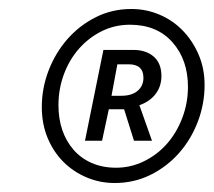

<svg xmlns="http://www.w3.org/2000/svg" viewBox="-20 -730 475 427"><path d="M210 -619H276Q305 -619 322 -604Q339 -589 339 -561Q339 -538 326 -521Q313 -504 290 -496L318 -417H278L256 -487H222L207 -417H169ZM250 -517Q273 -517 286 -528Q299 -539 299 -557Q299 -587 266 -587H241L228 -517ZM235 -323Q202 -323 172.5 -335.5Q143 -348 121 -370Q99 -392 86 -423Q73 -454 73 -492Q73 -534 88 -573Q103 -612 129.5 -642.5Q156 -673 192.5 -691.5Q229 -710 272 -710Q305 -710 334.5 -697.5Q364 -685 386 -662.5Q408 -640 421.5 -609Q435 -578 435 -541Q435 -499 420 -459.5Q405 -420 378 -389.5Q351 -359 314.5 -341Q278 -323 235 -323ZM269 -675Q235 -675 206 -660.5Q177 -646 155.5 -621.5Q134 -597 122 -564.5Q110 -532 110 -496Q110 -466 118.5 -441Q127 -416 143.5 -397Q160 -378 184 -367.5Q208 -357 238 -357Q271 -357 300.5 -371.5Q330 -386 351.5 -410.5Q373 -435 385.5 -468Q398 -501 398 -537Q398 -597 363.5 -636Q329 -675 269 -675Z"/></svg>

Font: mr_Source Sans Pro
Style: Italic
Weight: 400
Italic angle: -11°
Designer: Paul D. Hunt
Foundry: Adobe Systems Incorporated
Version: Version 1.036;July 10, 2024;FontCreator 11.5.0.2430 64-bit